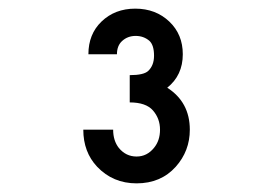

<svg xmlns="http://www.w3.org/2000/svg" viewBox="-20 -762 626 440"><path d="M239.3 -464.8Q239.3 -439.5 252.4 -422.9Q268.6 -403.3 293 -403.3Q316.9 -403.3 333 -423.3Q346.7 -439.9 346.7 -464.8Q346.7 -490.2 330.6 -508.8Q314.5 -527.3 277.3 -527.3V-589.8Q309.6 -589.8 319.8 -599.6Q333 -612.3 333 -634.3Q333 -658.7 322.3 -668.5Q309.1 -679.7 291 -679.7Q272.5 -679.7 259.8 -668Q248 -657.2 248 -637.7H182.6Q182.6 -683.6 212.4 -712.4Q243.2 -742.2 290 -742.2Q336.9 -742.2 368.2 -712.4Q398.9 -683.1 398.9 -637.7Q398.9 -589.4 363.3 -561Q415 -527.8 415 -464.8Q415 -416 382.8 -379.9Q348.6 -341.8 293 -341.8Q238.8 -341.8 202.6 -379.9Q170.9 -413.6 170.9 -464.8Z"/></svg>

Font: Consola Mono
Style: Book
Weight: 400
Monospace: yes
Version: Version 2.001